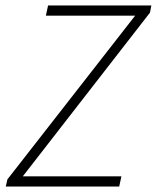

<svg xmlns="http://www.w3.org/2000/svg" viewBox="-20 -679 571 699"><path d="M1 0 7 -26 472 -622H147L155 -659H531L526 -633L63 -37H422L414 0Z"/></svg>

Font: TypoPRO Source Sans Pro
Style: Italic
Weight: 300
Italic angle: -11°
Designer: Paul D. Hunt
Foundry: Adobe Systems Incorporated
Version: Version 1.075;PS 2.000;hotconv 1.0.86;makeotf.lib2.5.63406